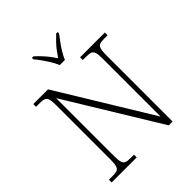

<svg xmlns="http://www.w3.org/2000/svg" viewBox="-249 -1084 1237 1237"><g transform="rotate(-45 369.0 -465.5)"><path d="M47 0V-25H84Q109 -25 122 -30.5Q135 -36 140.5 -54Q146 -72 146 -109V-606Q146 -642 140.5 -660Q135 -678 121.5 -683.5Q108 -689 84 -689H47V-714H181L570 -77V-606Q570 -642 564.5 -660Q559 -678 545.5 -683.5Q532 -689 508 -689H473V-714H699V-689H664Q639 -689 626 -683.5Q613 -678 607.5 -660Q602 -642 602 -605V0H567L178 -637V-109Q178 -72 183.5 -54Q189 -36 202 -30.5Q215 -25 240 -25H275V0ZM345 -771Q336 -794 320 -820.5Q304 -847 285.5 -873Q267 -899 251 -918V-931H265Q289 -909 306.5 -890Q324 -871 339 -851.5Q354 -832 369 -809Q384 -832 398.5 -851.5Q413 -871 431 -890Q449 -909 472 -931H486V-918Q471 -899 452 -873Q433 -847 417 -820.5Q401 -794 392 -771Z"/></g></svg>

Font: Noto Serif Hentaigana ExtraLight
Style: Regular
Weight: 200
Designer: Kazuhiro Yamada
Foundry: nipponia
Version: Version 1.000